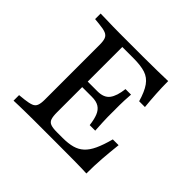

<svg xmlns="http://www.w3.org/2000/svg" viewBox="-141 -730 890 890"><g transform="rotate(45 303.5 -285.5)"><path d="M180.6 -2.4Q157.3 -2.4 132.7 -2Q108.1 -1.6 86.3 -1.2Q64.5 -0.8 49.2 0V-36.3L80.6 -39.5Q108.1 -42.7 123 -48.4Q137.9 -54 143.1 -67.7Q148.4 -81.5 148.4 -105.6V-465.3Q148.4 -490.3 143.1 -503.6Q137.9 -516.9 123 -523Q108.1 -529 80.6 -531.5L49.2 -534.7V-571Q64.5 -571 86.3 -570.2Q108.1 -569.4 132.7 -569Q157.3 -568.5 180.6 -568.5H190.3H329.8Q384.7 -568.5 423.8 -569.4Q462.9 -570.2 491.9 -571Q491.9 -529.8 494.4 -489.9Q496.8 -450 500.8 -409.7H462.9Q448.4 -459.7 429.4 -486.3Q410.5 -512.9 381 -522.6Q351.6 -532.3 302.4 -532.3H229.8V-104.8Q229.8 -77.4 234.7 -63.3Q239.5 -49.2 253.6 -44Q267.7 -38.7 294.4 -38.7H332.3Q369.4 -38.7 395.6 -46Q421.8 -53.2 440.7 -70.6Q459.7 -87.9 474.2 -119Q488.7 -150 501.6 -198.4H539.5Q533.9 -148.4 530.2 -99.6Q526.6 -50.8 526.6 0Q491.9 -1.6 444 -2Q396 -2.4 329.8 -2.4H190.3ZM203.2 -269.4V-305.6H368.5V-269.4ZM379 -169.4Q375 -203.2 366.1 -225.4Q357.3 -247.6 339.9 -258.5Q322.6 -269.4 293.5 -269.4V-305.6Q335.5 -305.6 354 -330.2Q372.6 -354.8 378.2 -404.8H414.5Q411.3 -358.1 411.3 -333.1Q411.3 -308.1 411.3 -287.1Q411.3 -271.8 411.3 -256Q411.3 -240.3 412.5 -219.8Q413.7 -199.2 415.3 -169.4Z"/></g></svg>

Font: Playfair 9pt
Style: Regular
Weight: 400
Designer: Claus Eggers Sørensen
Foundry: Claus Eggers Sørensen
Version: Version 2.203